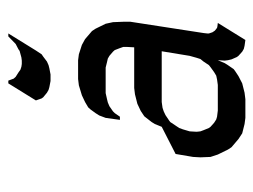

<svg xmlns="http://www.w3.org/2000/svg" viewBox="-96 -528 624 473"><g transform="rotate(-90 216.5 -292.0)"><path d="M64.9 -110.8 65.9 -128.9 73.2 -171.9 140.1 -206.1 147 -223.1 151.9 -231 162.1 -244.1 166 -249 179.2 -257.8 196.8 -266.1 220.2 -272 235.8 -273.9H335.9L336.9 -292V-300.8L334 -309.1L329.1 -321.8L325.2 -326.2L314.9 -335L308.1 -338.9L299.8 -340.8L286.1 -344.2H223.1L208 -340.8L200.2 -338.9L190.9 -335L178.2 -326.2L173.8 -321.8L165 -309.1H157.2L162.1 -344.2L168 -359.9L173.8 -369.1L183.1 -381.8L188 -387.2L201.2 -395L217.8 -402.8L242.2 -410.2L257.8 -412.1H304.2L318.8 -410.2L341.8 -402.8L356 -395L376 -377.9L381.8 -369.1L394 -344.2L397.9 -326.2L398.9 -300.8V-283.2L371.1 -103L370.1 -94.2V-89.8L373 -81.1L377 -75.2L383.8 -69.8L388.2 -68.8L396 -67.9L354 0L339.8 -2L332 -3.9L325.2 -7.8L314.9 -17.1L312 -21L306.2 -34.2L304.2 -43L303.2 -50.8L304.2 -67.9L296.9 -50.8L292 -43L282.2 -28.8L276.9 -24.9L265.1 -17.1L247.1 -7.8L224.1 -2L208 0H162.1L147 -2L124 -7.8L109.9 -17.1L89.8 -34.2L84 -43L71.8 -67.9L65.9 -85.9ZM127.9 -120.1 128.9 -110.8 131.8 -103 137.2 -89.8 140.1 -85.9 149.9 -77.1 158.2 -71.8 165 -69.8 180.2 -67.9H243.2L256.8 -69.8L266.1 -71.8L274.9 -77.1L287.1 -85.9L292 -89.8L300.8 -103L307.1 -110.8L310.1 -120.1L314.9 -137.2L326.2 -206.1H201.2L187 -204.1L178.2 -201.2L168.9 -196.8L155.8 -188L151.9 -185.1L143.1 -171.9L137.2 -163.1L133.8 -153.8L128.9 -137.2ZM205.1 -516.1 247.1 -584H253.9L258.8 -570.8L263.2 -565.9L273.9 -559.1L280.8 -554.2L288.1 -551.8L294.9 -550.8H303.2L311 -551.8L327.1 -556.2L331.1 -559.1L344.2 -565.9L362.8 -584H370.1L328.1 -516.1L318.8 -502L313 -498L300.8 -488.8L292 -484.9L284.2 -482.9L269 -480H252.9L237.8 -482.9L231 -484.9L224.1 -488.8L212.9 -498L210 -502Z"/></g></svg>

Font: Petahja
Style: Italic
Weight: 400
Designer: T. Christopher White
Version: Version 1.1